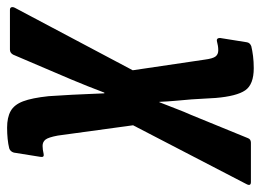

<svg xmlns="http://www.w3.org/2000/svg" viewBox="-167 -425 735 541"><g transform="rotate(90 200.5 -154.5)"><path d="M290 193Q261 193 243 183Q225 173 215.5 148Q206 123 201 76L197 10Q196 -12 195 -34.5Q194 -57 193 -81H191Q182 -57 173 -34.5Q164 -12 154 12L84 176Q79 185 70 185H-42Q-48 185 -49.5 181Q-51 177 -48 171L128 -161L98 -364Q95 -387 89 -394.5Q83 -402 72 -402Q65 -402 59 -401Q53 -400 45 -398Q37 -397 37 -407L49 -482Q50 -491 60 -495Q72 -498 88 -500Q104 -502 122 -502Q168 -502 184.5 -478Q201 -454 206 -395L210 -327Q212 -304 214 -281.5Q216 -259 217 -236H218Q228 -261 236.5 -283.5Q245 -306 254 -326L319 -485Q322 -494 332 -494H443Q456 -494 448 -480L283 -162L312 50Q317 77 323.5 85Q330 93 341 93Q351 93 364 90Q374 88 372 99L360 174Q357 184 348 187Q336 190 321 191.5Q306 193 290 193Z"/></g></svg>

Font: Sofia Sans Condensed ExtraBold
Style: Italic
Weight: 800
Italic angle: -9°
Version: Version 4.100